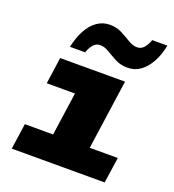

<svg xmlns="http://www.w3.org/2000/svg" viewBox="-136 -860 873 965"><g transform="rotate(20 300.0 -377.0)"><path d="M36 0 56 -138H207L240 -369H89L109 -511H456L403 -138H553L533 0ZM136 -581Q147 -633 168 -672Q189 -711 219.5 -732.5Q250 -754 288 -754Q324 -754 352.5 -739Q381 -724 405.5 -709Q430 -694 453 -694Q475 -694 489.5 -711Q504 -728 513 -754H594Q584 -702 562.5 -663Q541 -624 511 -602.5Q481 -581 442 -581Q406 -581 377.5 -596Q349 -611 324.5 -626Q300 -641 277 -641Q255 -641 240.5 -624Q226 -607 217 -581Z"/></g></svg>

Font: Chivo Mono Medium Black
Style: Italic
Weight: 900
Italic angle: -8.05°
Monospace: yes
Version: Version 1.008